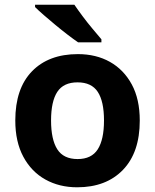

<svg xmlns="http://www.w3.org/2000/svg" viewBox="-20 -786 659 816"><path d="M574 -273.7Q574 -138 502.5 -64Q431 10 308 10Q232.1 10 172.8 -23.1Q113.4 -56.2 79.2 -119.8Q45 -183.4 45 -274Q45 -410 116 -483Q187 -556 311 -556Q388.4 -556 447.2 -523Q506 -490 540 -427.3Q574 -364.5 574 -273.7ZM197 -274Q197 -193 223.5 -151.5Q250 -110 309.9 -110Q369 -110 395.5 -151.5Q422 -193 422 -274Q422 -355 395.5 -395.5Q369 -436 309.5 -436Q250 -436 223.5 -395.5Q197 -355 197 -274ZM296 -766Q311 -744 331.5 -716.5Q352 -689 373.5 -663.5Q395 -638 411 -619V-606H312Q293 -619 267.5 -638.5Q242 -658 215.5 -680Q189 -702 166 -722Q143 -742 129 -756V-766Z"/></svg>

Font: Noto Sans Hanifi Rohingya
Style: Regular
Weight: 400
Designer: Monotype Design Team and DaltonMaag
Foundry: Google LLC
Version: Version 2.101